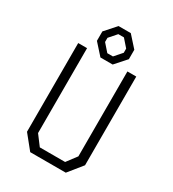

<svg xmlns="http://www.w3.org/2000/svg" viewBox="-222 -1064 1064 1183"><g transform="rotate(30 310.0 -472.5)"><path d="M183.5 0H436.5L516.5 -99V-730H453.5V-126L400 -55H220L166.5 -126V-730H103.5V-99ZM196.5 -799.5 266.5 -721.5H353.5L423.5 -800V-867L353.5 -945H266.5L196.5 -866.5ZM243.5 -818.5V-848L290 -901H330L376.5 -848V-818.5L330 -765.5H290Z"/></g></svg>

Font: Monaspace Krypton ExtraLight
Style: Regular
Weight: 200
Designer: Riley Cran & the Lettermatic Team
Foundry: Lettermatic
Version: Version 1.101 (Monaspace Krypton)